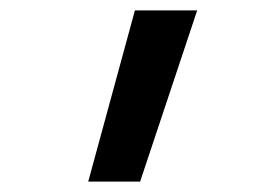

<svg xmlns="http://www.w3.org/2000/svg" viewBox="-20 -792 540 370"><path d="M150 -442 240 -772H360L250 -442Z"/></svg>

Font: Iosevka SS18 Semibold
Style: Regular
Weight: 600
Monospace: yes
Designer: Belleve Invis
Foundry: Belleve Invis
Version: Version 25.1.1; ttfautohint (v1.8.4)